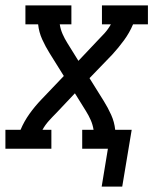

<svg xmlns="http://www.w3.org/2000/svg" viewBox="-46 -550 567 710"><path d="M330 140 353 0H258V-70H300Q297 -89 289.5 -106Q282 -123 272 -139L231 -205L163 -133Q148 -118 134.5 -103Q121 -88 111 -70H144V0H-26V-70H30Q43 -101 63 -129Q83 -157 107 -182L190 -269L137 -354Q122 -378 110 -404.5Q98 -431 95 -460H48V-530H218V-460H175Q178 -441 185.5 -424Q193 -407 203 -391L244 -325L312 -397Q327 -412 340.5 -427Q354 -442 364 -460H331V-530H501V-460H446Q433 -429 412.5 -401Q392 -373 369 -348L285 -261L338 -176Q353 -152 365 -125.5Q377 -99 380 -70H441L406 140Z"/></svg>

Font: Iosevka Curly Slab Oblique
Style: Regular
Weight: 400
Italic angle: -9°
Monospace: yes
Designer: Belleve Invis
Foundry: Belleve Invis
Version: Version 11.1.0; ttfautohint (v1.8.3)